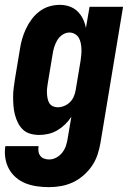

<svg xmlns="http://www.w3.org/2000/svg" viewBox="-33 -548 553 791"><path d="M169 223Q144 223 119.5 219.5Q95 216 73 207.5Q51 199 33 183.5Q15 168 4 148Q-7 128 -11 103.5Q-15 79 -11 54H126Q124 65 125.5 75.5Q127 86 133 94Q139 102 149 105.5Q159 109 169 109Q185 109 199.5 101Q214 93 224 80Q234 67 239 51.5Q244 36 246 21L261 -67Q250 -50 235 -35.5Q220 -21 203 -11Q186 -1 166.5 3.5Q147 8 129 8Q110 8 92 3Q74 -2 61.5 -14Q49 -26 41 -42Q33 -58 28.5 -75.5Q24 -93 22.5 -111.5Q21 -130 21 -149Q21 -168 23.5 -187Q26 -206 29 -225L49 -345Q52 -366 58 -387Q64 -408 73.5 -428.5Q83 -449 97 -468Q111 -487 129.5 -501Q148 -515 169.5 -521.5Q191 -528 213 -528Q234 -528 253 -521.5Q272 -515 286 -501.5Q300 -488 308.5 -470.5Q317 -453 321 -433L336 -520H474L381 40Q377 64 369 88.5Q361 113 346.5 134.5Q332 156 311.5 174Q291 192 267.5 203Q244 214 219 218.5Q194 223 169 223ZM204 -106Q218 -106 231.5 -111.5Q245 -117 255.5 -127.5Q266 -138 271.5 -151.5Q277 -165 279 -178L299 -298Q301 -311 302 -323Q303 -335 302.5 -347Q302 -359 299.5 -371Q297 -383 291.5 -392.5Q286 -402 275.5 -408Q265 -414 253 -414Q238 -414 224.5 -405Q211 -396 203 -382.5Q195 -369 190.5 -354.5Q186 -340 184 -326L164 -206Q162 -195 161 -184.5Q160 -174 160.5 -163.5Q161 -153 163 -142.5Q165 -132 170 -123.5Q175 -115 184.5 -110.5Q194 -106 204 -106Z"/></svg>

Font: Iosevka SS04 Heavy
Style: Italic
Weight: 900
Italic angle: -9°
Monospace: yes
Designer: Belleve Invis
Foundry: Belleve Invis
Version: Version 19.0.0; ttfautohint (v1.8.4)